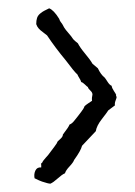

<svg xmlns="http://www.w3.org/2000/svg" viewBox="-20 -459 325 461"><path d="M210 -144 177 -109Q174 -97 158 -75Q156 -69 147 -59.5Q138 -50 136 -43Q129 -40 118.5 -30.5Q108 -21 101 -18Q96 -18 81 -23Q75 -25 63 -31Q61 -41 65 -49.5Q69 -58 79 -57Q79 -58 79 -62Q78 -68 81 -68Q83 -73 90 -80.5Q97 -88 98 -90Q114 -111 115 -113Q116 -114 117 -116.5Q118 -119 119 -120Q120 -121 125.5 -126Q131 -131 131 -136Q145 -154 147 -160Q153 -162 159 -170Q165 -178 167 -180Q169 -183 175 -190.5Q181 -198 183 -204Q186 -207 192 -211Q198 -215 201 -217Q200 -224 202 -232Q202 -237 197 -241.5Q192 -246 191 -250Q189 -251 184 -256Q179 -261 175 -262Q174 -266 170.5 -271.5Q167 -277 166 -280Q158 -287 138 -314Q113 -344 93 -374Q91 -376 84 -381Q77 -386 73 -390.5Q69 -395 67 -401Q67 -410 69 -416Q71 -422 76.5 -426.5Q82 -431 86 -433Q90 -435 98 -439Q109 -435 122 -414Q124 -408 126 -406Q129 -403 134 -393Q137 -388 144.5 -379.5Q152 -371 155 -366Q157 -363 161.5 -359.5Q166 -356 167 -355Q172 -345 184.5 -330Q197 -315 202 -306Q204 -304 208.5 -300.5Q213 -297 215 -295Q222 -280 231 -273Q233 -271 238 -263Q243 -255 248 -253Q249 -247 253.5 -240.5Q258 -234 259 -231Q258 -229 259 -228Q260 -227 260 -226Q260 -224 257.5 -217.5Q255 -211 256 -206L240 -194Q237 -189 224.5 -173Q212 -157 210 -144Z"/></svg>

Font: FuturaRenner Light
Style: Regular
Weight: 300
Designer: BSozoo
Foundry: BSozoo
Version: Version 1.001;PS 001.001;hotconv 1.0.70;makeotf.lib2.5.58329